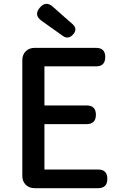

<svg xmlns="http://www.w3.org/2000/svg" viewBox="-20 -987 640 1007"><path d="M162 0Q133 0 115 -18Q97 -36 97 -65V-671Q97 -700 115 -718Q133 -736 162 -736H484Q532 -736 532 -688Q532 -639 484 -639H213V-434H434Q483 -434 483 -385Q483 -336 434 -336H213V-98H494Q543 -98 543 -49Q543 0 494 0H320ZM309 -799 198 -878Q156 -908 188.5 -946.5Q221 -985 258 -951L304 -910L360 -861Q389 -835 363.5 -806.5Q338 -778 309 -799Z"/></svg>

Font: GenSenRounded TW M
Style: Regular
Weight: 500
Version: Version 1.501;PS 1;hotconv 16.6.51;makeotf.lib2.5.65220